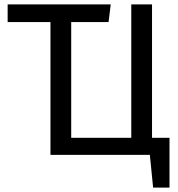

<svg xmlns="http://www.w3.org/2000/svg" viewBox="-20 -709 816 879"><path d="M756 -78V150H681L666 0H211V-608H15V-689H487L477 -608H306V-78H581V-689H676V-78Z"/></svg>

Font: FiraGO
Style: Regular
Weight: 400
Designer: bBox Type
Foundry: bBox Type GmbH
Version: Version 1.001;April 20, 2020;FontCreator 12.0.0.2555 64-bit